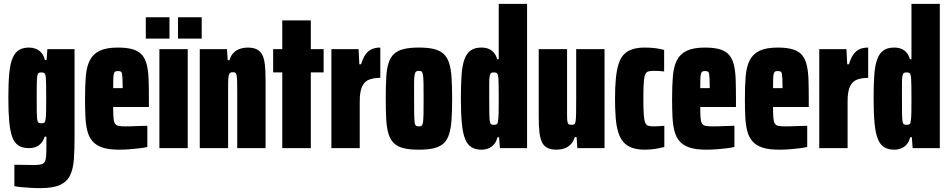

<svg xmlns="http://www.w3.org/2000/svg" viewBox="-20 -763 4892 989"><path d="M189 206Q162 206 137 204.5Q112 203 90.5 201Q69 199 54 196V86Q71 86 87.5 86Q104 86 120.5 86.5Q137 87 153 87Q178 87 191 84Q204 81 210 71.5Q216 62 217.5 42Q219 22 219 -14V-59H210Q205 -42 194 -28Q183 -14 167 -7Q151 0 128 0Q96 0 75 -13.5Q54 -27 43 -57.5Q32 -88 27.5 -137.5Q23 -187 23 -259Q23 -337 28 -387.5Q33 -438 46 -466.5Q59 -495 79.5 -506.5Q100 -518 130 -518Q147 -518 163.5 -512Q180 -506 193 -491.5Q206 -477 211 -454H220L224 -510H364V-56Q364 9 360.5 58Q357 107 341 140Q325 173 289.5 189.5Q254 206 189 206ZM193 -128Q204 -128 208.5 -131.5Q213 -135 215 -151Q217 -162 217.5 -188.5Q218 -215 218 -259Q218 -303 217.5 -328Q217 -353 216 -364Q214 -382 209 -386Q204 -390 193 -390Q184 -390 179 -387Q174 -384 172 -371.5Q170 -359 169.5 -332.5Q169 -306 169 -259Q169 -212 169.5 -185Q170 -158 172 -146Q174 -134 179 -131Q184 -128 193 -128Z M594 8Q541 8 508 -3Q475 -14 456.5 -35.5Q438 -57 430 -88.5Q422 -120 420 -161.5Q418 -203 418 -254Q418 -321 422 -370Q426 -419 442.5 -452Q459 -485 493.5 -501.5Q528 -518 587 -518Q635 -518 665.5 -508.5Q696 -499 712.5 -479Q729 -459 736.5 -428Q744 -397 745.5 -353.5Q747 -310 747 -254V-212H563Q563 -177 564.5 -157Q566 -137 572 -127Q578 -117 591 -114.5Q604 -112 629 -112Q640 -112 657.5 -112.5Q675 -113 697 -114Q719 -115 739 -115V-6Q722 -2 698 1Q674 4 647 6Q620 8 594 8ZM612 -294V-309Q612 -339 611 -357Q610 -375 608.5 -383.5Q607 -392 601.5 -394.5Q596 -397 587 -397Q579 -397 574 -394.5Q569 -392 566.5 -383Q564 -374 563.5 -356Q563 -338 563 -309H625Z M801 0V-510H947V0ZM731 -564V-674H853V-564ZM897 -564V-674H1019V-564Z M1009 0V-510H1149L1153 -453H1162Q1170 -479 1184.5 -492.5Q1199 -506 1217.5 -512Q1236 -518 1255 -518Q1284 -518 1302.5 -509Q1321 -500 1331 -480.5Q1341 -461 1344.5 -428.5Q1348 -396 1348 -349V0H1202V-275Q1202 -316 1201.5 -339.5Q1201 -363 1199 -374Q1197 -385 1192.5 -388Q1188 -391 1179 -391Q1170 -391 1165 -387.5Q1160 -384 1157.5 -370.5Q1155 -357 1155 -329Q1155 -301 1155 -251V0Z M1434 0V-390H1387V-510H1434V-658H1581V-510H1647V-390H1581V0Z M1687 0V-510H1827L1831 -432H1840Q1850 -465 1863.5 -483.5Q1877 -502 1895.5 -510Q1914 -518 1939 -518V-362Q1909 -362 1884.5 -354Q1860 -346 1846.5 -320Q1833 -294 1833 -241V0Z M2138 8Q2090 8 2059.5 0.5Q2029 -7 2010 -24.5Q1991 -42 1981.5 -72.5Q1972 -103 1969.5 -148Q1967 -193 1967 -255Q1967 -318 1969.5 -363.5Q1972 -409 1981.5 -438.5Q1991 -468 2010 -485.5Q2029 -503 2060 -510.5Q2091 -518 2138 -518Q2184 -518 2215 -510.5Q2246 -503 2265 -485.5Q2284 -468 2293.5 -438.5Q2303 -409 2306 -363.5Q2309 -318 2309 -255Q2309 -192 2306 -147.5Q2303 -103 2293.5 -72.5Q2284 -42 2265 -24.5Q2246 -7 2215.5 0.5Q2185 8 2138 8ZM2138 -112Q2146 -112 2151 -115Q2156 -118 2158.5 -131.5Q2161 -145 2161.5 -174Q2162 -203 2162 -255Q2162 -307 2161.5 -336.5Q2161 -366 2158.5 -379Q2156 -392 2151 -395Q2146 -398 2137 -398Q2129 -398 2124 -395Q2119 -392 2116 -379Q2113 -366 2113 -336.5Q2113 -307 2113 -255Q2113 -203 2113.5 -174Q2114 -145 2116 -131.5Q2118 -118 2123.5 -115Q2129 -112 2138 -112Z M2461 8Q2430 8 2409 -4.5Q2388 -17 2376 -46.5Q2364 -76 2359 -127.5Q2354 -179 2354 -256Q2354 -326 2357.5 -376Q2361 -426 2372.5 -457.5Q2384 -489 2405 -503.5Q2426 -518 2459 -518Q2482 -518 2498 -511Q2514 -504 2525 -490.5Q2536 -477 2541 -458H2549V-743H2695V0H2555L2551 -56H2542Q2537 -33 2524.5 -19Q2512 -5 2495.5 1.5Q2479 8 2461 8ZM2524 -120Q2535 -120 2540 -124Q2545 -128 2546 -145Q2548 -156 2548.5 -184Q2549 -212 2549 -255Q2549 -299 2548.5 -325Q2548 -351 2547 -363Q2545 -381 2540 -385.5Q2535 -390 2524 -390Q2515 -390 2510 -387Q2505 -384 2502.5 -371.5Q2500 -359 2500 -331.5Q2500 -304 2500 -255Q2500 -206 2500.5 -178.5Q2501 -151 2503 -138.5Q2505 -126 2510 -123Q2515 -120 2524 -120Z M2848 8Q2818 8 2799.5 -1.5Q2781 -11 2771.5 -31Q2762 -51 2758.5 -83Q2755 -115 2755 -161V-510H2901V-236Q2901 -195 2901 -171Q2901 -147 2903 -136Q2905 -125 2910.5 -122.5Q2916 -120 2925 -120Q2933 -120 2938 -123Q2943 -126 2945 -138.5Q2947 -151 2947.5 -180Q2948 -209 2948 -259V-510H3094V0H2954L2950 -57H2941Q2933 -32 2918.5 -18Q2904 -4 2885.5 2Q2867 8 2848 8Z M3302 8Q3264 8 3236.5 -1.5Q3209 -11 3191.5 -31Q3174 -51 3164.5 -82Q3155 -113 3151.5 -156Q3148 -199 3148 -255Q3148 -316 3152.5 -360.5Q3157 -405 3167 -435.5Q3177 -466 3195 -484Q3213 -502 3239.5 -510Q3266 -518 3302 -518Q3329 -518 3354 -515Q3379 -512 3401 -506V-395Q3385 -397 3371.5 -397.5Q3358 -398 3348 -398Q3330 -398 3319.5 -395Q3309 -392 3303.5 -379Q3298 -366 3296 -337Q3294 -308 3294 -255Q3294 -202 3296 -173Q3298 -144 3303.5 -131Q3309 -118 3320 -115Q3331 -112 3348 -112Q3358 -112 3372 -113Q3386 -114 3402 -115V-6Q3375 1 3351 4.5Q3327 8 3302 8Z M3618 8Q3565 8 3532 -3Q3499 -14 3480.5 -35.5Q3462 -57 3454 -88.5Q3446 -120 3444 -161.5Q3442 -203 3442 -254Q3442 -321 3446 -370Q3450 -419 3466.5 -452Q3483 -485 3517.5 -501.5Q3552 -518 3611 -518Q3659 -518 3689.5 -508.5Q3720 -499 3736.5 -479Q3753 -459 3760.5 -428Q3768 -397 3769.5 -353.5Q3771 -310 3771 -254V-212H3587Q3587 -177 3588.5 -157Q3590 -137 3596 -127Q3602 -117 3615 -114.5Q3628 -112 3653 -112Q3664 -112 3681.5 -112.5Q3699 -113 3721 -114Q3743 -115 3763 -115V-6Q3746 -2 3722 1Q3698 4 3671 6Q3644 8 3618 8ZM3636 -294V-309Q3636 -339 3635 -357Q3634 -375 3632.5 -383.5Q3631 -392 3625.5 -394.5Q3620 -397 3611 -397Q3603 -397 3598 -394.5Q3593 -392 3590.5 -383Q3588 -374 3587.5 -356Q3587 -338 3587 -309H3649Z M3993 8Q3940 8 3907 -3Q3874 -14 3855.5 -35.5Q3837 -57 3829 -88.5Q3821 -120 3819 -161.5Q3817 -203 3817 -254Q3817 -321 3821 -370Q3825 -419 3841.5 -452Q3858 -485 3892.5 -501.5Q3927 -518 3986 -518Q4034 -518 4064.5 -508.5Q4095 -499 4111.5 -479Q4128 -459 4135.5 -428Q4143 -397 4144.5 -353.5Q4146 -310 4146 -254V-212H3962Q3962 -177 3963.5 -157Q3965 -137 3971 -127Q3977 -117 3990 -114.5Q4003 -112 4028 -112Q4039 -112 4056.5 -112.5Q4074 -113 4096 -114Q4118 -115 4138 -115V-6Q4121 -2 4097 1Q4073 4 4046 6Q4019 8 3993 8ZM4011 -294V-309Q4011 -339 4010 -357Q4009 -375 4007.5 -383.5Q4006 -392 4000.5 -394.5Q3995 -397 3986 -397Q3978 -397 3973 -394.5Q3968 -392 3965.5 -383Q3963 -374 3962.5 -356Q3962 -338 3962 -309H4024Z M4200 0V-510H4340L4344 -432H4353Q4363 -465 4376.5 -483.5Q4390 -502 4408.5 -510Q4427 -518 4452 -518V-362Q4422 -362 4397.5 -354Q4373 -346 4359.5 -320Q4346 -294 4346 -241V0Z M4587 8Q4556 8 4535 -4.5Q4514 -17 4502 -46.5Q4490 -76 4485 -127.5Q4480 -179 4480 -256Q4480 -326 4483.5 -376Q4487 -426 4498.5 -457.5Q4510 -489 4531 -503.5Q4552 -518 4585 -518Q4608 -518 4624 -511Q4640 -504 4651 -490.5Q4662 -477 4667 -458H4675V-743H4821V0H4681L4677 -56H4668Q4663 -33 4650.5 -19Q4638 -5 4621.5 1.5Q4605 8 4587 8ZM4650 -120Q4661 -120 4666 -124Q4671 -128 4672 -145Q4674 -156 4674.5 -184Q4675 -212 4675 -255Q4675 -299 4674.5 -325Q4674 -351 4673 -363Q4671 -381 4666 -385.5Q4661 -390 4650 -390Q4641 -390 4636 -387Q4631 -384 4628.5 -371.5Q4626 -359 4626 -331.5Q4626 -304 4626 -255Q4626 -206 4626.5 -178.5Q4627 -151 4629 -138.5Q4631 -126 4636 -123Q4641 -120 4650 -120Z"/></svg>

Font: Saira ExtraCondensed Black
Style: Regular
Weight: 900
Width: 2
Designer: Hector Gatti with collaboration of the Omnibus-Type team
Foundry: Omnibus-Type
Version: Version 1.101